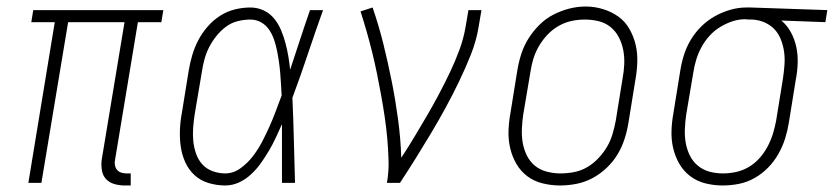

<svg xmlns="http://www.w3.org/2000/svg" viewBox="-20 -561 2558 589"><path d="M362 8Q346 8 330.5 3.5Q315 -1 305 -12Q295 -23 292.5 -39Q290 -55 292 -71L362 -493H189L107 0H67L148 -493H76L82 -530H481L475 -493H403L333 -71Q331 -63 332.5 -54.5Q334 -46 339 -40Q344 -34 352 -31.5Q360 -29 368 -29H381V8Z M671 8Q645 8 620 0.5Q595 -7 577 -23.5Q559 -40 548.5 -63Q538 -86 534.5 -111Q531 -136 532 -162.5Q533 -189 538 -215L559 -345Q563 -369 570 -392.5Q577 -416 588.5 -438Q600 -460 617 -479.5Q634 -499 655 -512.5Q676 -526 700 -532Q724 -538 748 -538Q770 -538 789 -529Q808 -520 821 -504Q834 -488 842 -469Q850 -450 855.5 -429.5Q861 -409 864.5 -388.5Q868 -368 870 -347Q885 -392 900 -438Q915 -484 931 -530H971Q947 -463 924.5 -395.5Q902 -328 877 -261Q880 -196 881.5 -130.5Q883 -65 885 0H845Q845 -45 845 -90Q845 -135 845 -180Q836 -160 826.5 -139.5Q817 -119 805.5 -99.5Q794 -80 781 -61.5Q768 -43 751 -27Q734 -11 713.5 -1.5Q693 8 671 8ZM671 -29Q696 -29 718 -45Q740 -61 756 -82Q772 -103 784 -126Q796 -149 806.5 -172.5Q817 -196 826 -220Q835 -244 844 -268Q843 -286 842 -303.5Q841 -321 839.5 -338.5Q838 -356 835.5 -373Q833 -390 829.5 -407Q826 -424 820.5 -440Q815 -456 805.5 -470Q796 -484 781 -492.5Q766 -501 748 -501Q729 -501 709 -496Q689 -491 672.5 -478.5Q656 -466 643 -449.5Q630 -433 621 -415Q612 -397 607 -378Q602 -359 599 -339L577 -209Q574 -189 572.5 -168.5Q571 -148 573 -128Q575 -108 581.5 -89.5Q588 -71 600.5 -57Q613 -43 632 -36Q651 -29 671 -29Z M1167 0Q1173 -34 1172 -68.5Q1171 -103 1168 -136.5Q1165 -170 1160 -203.5Q1155 -237 1149 -270Q1143 -303 1136.5 -335Q1130 -367 1122 -399.5Q1114 -432 1105 -463.5Q1096 -495 1086 -526L1123 -538Q1142 -483 1156 -426.5Q1170 -370 1181.5 -312.5Q1193 -255 1201 -196Q1209 -137 1211 -77Q1232 -109 1251.5 -141.5Q1271 -174 1290 -206.5Q1309 -239 1326.5 -272Q1344 -305 1360 -338.5Q1376 -372 1389 -407Q1402 -442 1408 -477L1417 -530H1457L1448 -477Q1441 -435 1424.5 -393.5Q1408 -352 1388.5 -311.5Q1369 -271 1347.5 -231.5Q1326 -192 1303 -153.5Q1280 -115 1256 -76.5Q1232 -38 1207 0Z M1698 8Q1671 8 1644.5 1.5Q1618 -5 1597.5 -20.5Q1577 -36 1564 -58.5Q1551 -81 1545 -107Q1539 -133 1540 -160.5Q1541 -188 1546 -215L1567 -345Q1571 -370 1579 -395Q1587 -420 1601 -442.5Q1615 -465 1634.5 -484.5Q1654 -504 1677.5 -516Q1701 -528 1726 -534.5Q1751 -541 1777 -541Q1804 -541 1830 -533Q1856 -525 1877 -510Q1898 -495 1911 -472Q1924 -449 1930 -423.5Q1936 -398 1935 -370Q1934 -342 1929 -315L1908 -185Q1904 -160 1896 -135Q1888 -110 1874.5 -87.5Q1861 -65 1841 -46Q1821 -27 1797.5 -14.5Q1774 -2 1748.5 3Q1723 8 1698 8ZM1699 -29Q1720 -29 1741 -33Q1762 -37 1781 -48Q1800 -59 1815.5 -75.5Q1831 -92 1842 -110.5Q1853 -129 1859 -149.5Q1865 -170 1869 -191L1890 -321Q1894 -342 1895 -364Q1896 -386 1892 -407Q1888 -428 1878.5 -446.5Q1869 -465 1853 -478Q1837 -491 1816.5 -496Q1796 -501 1774 -501Q1753 -501 1732.5 -496.5Q1712 -492 1693 -481Q1674 -470 1659 -454Q1644 -438 1633 -419Q1622 -400 1616 -380Q1610 -360 1607 -339L1585 -209Q1582 -188 1581 -166Q1580 -144 1583.5 -123.5Q1587 -103 1596 -84.5Q1605 -66 1620.5 -53Q1636 -40 1657 -34.5Q1678 -29 1699 -29Z M2197 8Q2170 8 2144 1.5Q2118 -5 2097.5 -20.5Q2077 -36 2064 -58.5Q2051 -81 2045 -107Q2039 -133 2040 -160.5Q2041 -188 2046 -215L2067 -345Q2071 -370 2078.5 -393.5Q2086 -417 2099.5 -439.5Q2113 -462 2132 -480.5Q2151 -499 2173.5 -511.5Q2196 -524 2220.5 -531Q2245 -538 2269 -538Q2272 -538 2275.5 -538Q2279 -538 2283 -538L2518 -530L2512 -493L2377 -498Q2395 -483 2406.5 -461.5Q2418 -440 2423 -416Q2428 -392 2427 -366Q2426 -340 2421 -315L2400 -185Q2396 -160 2388.5 -136Q2381 -112 2368 -89Q2355 -66 2336.5 -47Q2318 -28 2295 -15Q2272 -2 2247 3Q2222 8 2197 8ZM2198 -29Q2218 -29 2238.5 -33.5Q2259 -38 2277.5 -49Q2296 -60 2310.5 -76.5Q2325 -93 2335 -112Q2345 -131 2351 -150.5Q2357 -170 2361 -191L2382 -321Q2385 -341 2386.5 -361.5Q2388 -382 2385.5 -401Q2383 -420 2376 -438.5Q2369 -457 2356.5 -470.5Q2344 -484 2326 -492Q2308 -500 2288 -501H2277Q2274 -501 2271.5 -501.5Q2269 -502 2266 -502Q2246 -502 2226.5 -495.5Q2207 -489 2189 -478Q2171 -467 2156.5 -451Q2142 -435 2132 -416.5Q2122 -398 2116 -378.5Q2110 -359 2107 -339L2085 -209Q2082 -188 2081 -166Q2080 -144 2083.5 -123.5Q2087 -103 2096 -84.5Q2105 -66 2120.5 -53Q2136 -40 2156 -34.5Q2176 -29 2198 -29Z"/></svg>

Font: Iosevka Curly Slab XLtObl
Style: Regular
Weight: 200
Italic angle: -9°
Monospace: yes
Designer: Belleve Invis
Foundry: Belleve Invis
Version: Version 11.1.0; ttfautohint (v1.8.3)